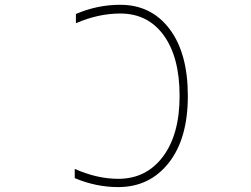

<svg xmlns="http://www.w3.org/2000/svg" viewBox="-20 -762 1040 794"><path d="M468.8 -22.5Q585 -22.5 653.8 -114.3Q722.7 -206.1 722.7 -365.2Q722.7 -525.4 657.2 -615.7Q591.8 -706.1 477.5 -706.1Q386.7 -706.1 293.9 -666V-704.1Q381.8 -742.2 477.5 -742.2Q605.5 -742.2 681.2 -642.1Q756.8 -542 756.8 -365.2Q756.8 -188.5 677.7 -88.4Q598.6 11.7 468.8 11.7Q377 11.7 289.1 -25.4V-63.5Q381.8 -22.5 468.8 -22.5Z"/></svg>

Font: GenEi Gothic M ExtraLight
Style: Regular
Weight: 200
Designer: o_tamon (Modified); [Source Han Sans]
Ryoko NISHIZUKA  (kana & ideographs); Paul D. Hunt (Latin, Greek & Cyrillic); Wenl
Version: Version 1.1a;Original Version 1.004